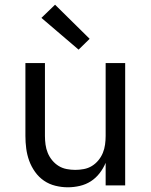

<svg xmlns="http://www.w3.org/2000/svg" viewBox="-20 -788 640 816"><path d="M268 8Q242 8 215.5 1.5Q189 -5 167 -20Q145 -35 129 -57.5Q113 -80 104 -105Q95 -130 91.5 -156.5Q88 -183 88 -210V-520H171V-210Q171 -192 173.5 -173.5Q176 -155 183 -138Q190 -121 202 -106.5Q214 -92 229.5 -82.5Q245 -73 263.5 -69.5Q282 -66 300 -66Q318 -66 336.5 -69.5Q355 -73 370.5 -82.5Q386 -92 398 -106.5Q410 -121 417 -138Q424 -155 426.5 -173.5Q429 -192 429 -210V-520H512V0H429V-96Q419 -72 403 -51.5Q387 -31 366 -17.5Q345 -4 319.5 2Q294 8 268 8ZM314 -577 156 -712 214 -768 361 -623Z"/></svg>

Font: Iosevka SS04 Extended
Style: Regular
Weight: 400
Width: 7
Monospace: yes
Designer: Belleve Invis
Foundry: Belleve Invis
Version: Version 19.0.0; ttfautohint (v1.8.4)